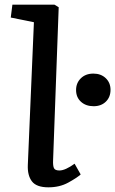

<svg xmlns="http://www.w3.org/2000/svg" viewBox="-20 -787 493 821"><path d="M125 -692 26 -712 33 -767H213L231 -756L207 -101Q206 -79 210.5 -68.5Q215 -58 234 -58Q259 -58 299 -87L325 -41Q308 -26 271.5 -6Q235 14 187 14Q136 14 116.5 -11.5Q97 -37 99 -82ZM305.3 -402Q305.3 -432.3 325.8 -452.3Q346.3 -472.3 379.4 -472.3Q411.6 -472.3 432.1 -452.8Q452.6 -433.2 452.6 -403Q452.6 -371.8 432.6 -352.3Q412.6 -332.8 380.4 -332.8Q347.3 -332.8 326.3 -351.8Q305.3 -370.8 305.3 -402Z"/></svg>

Font: Literata 7pt Medium
Style: Italic
Weight: 500
Italic angle: -2°
Designer: Latin by Veronika Burian and Jose Scaglione. Greek by Irene Vlachou. Cyrillic by Vera Evstafieva
Foundry: TypeTogether
Version: Version 3.002